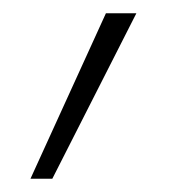

<svg xmlns="http://www.w3.org/2000/svg" viewBox="-20 -134 256 290"><path d="M26 136 140 -114H186L59 136Z"/></svg>

Font: Ysabeau Infant ExtraLight
Style: Regular
Weight: 250
Designer: Christian Thalmann (Catharsis Fonts)
Version: Version 2.001;gftools[0.9.30]; featfreeze: ss01,ss02,lnum